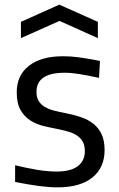

<svg xmlns="http://www.w3.org/2000/svg" viewBox="-20 -795 511 826"><path d="M70 -701 235 -775 401 -701V-631L236 -705L70 -631ZM228 11Q192 11 150 5.5Q108 0 45 -12V-84Q95 -72 139.5 -64.5Q184 -57 224 -57Q284 -57 314.5 -80Q345 -103 345 -145Q345 -168 337 -183.5Q329 -199 314 -210Q299 -221 278 -227.5Q257 -234 232 -239Q201 -245 169 -252.5Q137 -260 111 -276.5Q85 -293 68.5 -321.5Q52 -350 52 -398Q52 -471 104.5 -512Q157 -553 251 -553Q268 -553 284 -552Q300 -551 318 -548.5Q336 -546 358 -542.5Q380 -539 410 -533L406 -460Q355 -471 321 -476.5Q287 -482 258 -482Q137 -482 137 -400Q137 -376 146.5 -360.5Q156 -345 173 -335Q190 -325 213 -319Q236 -313 263 -308Q299 -301 329.5 -290.5Q360 -280 382.5 -262Q405 -244 417.5 -216.5Q430 -189 430 -149Q430 -74 377.5 -31.5Q325 11 228 11Z"/></svg>

Font: Encode Sans Normal
Style: Regular
Weight: 400
Designer: Pablo Impallari, Andres Torresi
Foundry: Pablo Impallari, Andres Torresi
Version: Version 1.000; ttfautohint (v1.00) -l 8 -r 50 -G 200 -x 14 -